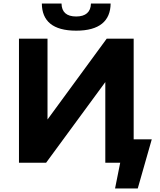

<svg xmlns="http://www.w3.org/2000/svg" viewBox="-20 -918 900 1083"><path d="M410 -745C541 -745 603 -800 604 -898H493C492 -850 463 -825 410 -825C355 -825 328 -850 327 -898H216C217 -800 277 -745 410 -745ZM734 -132V-700H582L248 -244V-700H87V0H240L574 -455V0H658L629 145H757L836 -132Z"/></svg>

Font: AWKNG-Font
Style: Bold
Weight: 700
Designer: Awakening Church
Foundry: Awakening Church
Version: Version 1.700;PS 001.700;hotconv 1.0.88;makeotf.lib2.5.64775